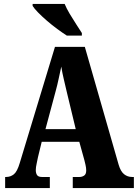

<svg xmlns="http://www.w3.org/2000/svg" viewBox="-20 -951 697 971"><path d="M6 0V-56H11Q33 -56 50 -69.5Q67 -83 80 -127L258 -714H409L580 -118Q590 -84 607.5 -70Q625 -56 648 -56H657V0H348V-56H382Q395 -56 405.5 -63Q416 -70 416 -89Q416 -102 412.5 -117Q409 -132 407 -140L381 -234H191L172 -156Q170 -144 165.5 -124.5Q161 -105 161 -91Q161 -75 167.5 -65.5Q174 -56 192 -56H232V0ZM210 -298H363L317 -489Q310 -520 302.5 -551Q295 -582 290 -614Q283 -583 276.5 -552Q270 -521 262 -492ZM318 -771Q296 -785 269.5 -804.5Q243 -824 217.5 -846Q192 -868 172.5 -888Q153 -908 145 -921V-931H307Q316 -909 332 -882Q348 -855 365 -829Q382 -803 394 -784V-771Z"/></svg>

Font: Noto Serif ExtraCondensed Black
Style: Regular
Weight: 900
Width: 2
Designer: Monotype Design Team
Foundry: Monotype Imaging Inc.
Version: Version 2.015; ttfautohint (v1.8.4.7-5d5b)